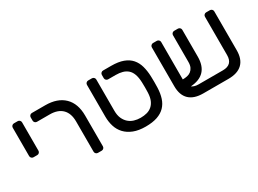

<svg xmlns="http://www.w3.org/2000/svg" viewBox="-34 -1096 2178 1622"><g transform="rotate(-30 1055.5 -285.5)"><path d="M162 -267Q162 -256 154 -248Q146 -240 135 -240H98Q87 -240 79 -248Q71 -256 71 -267V-544Q71 -555 79 -563Q87 -571 98 -571H135Q146 -571 154 -563Q162 -555 162 -544Z M246 -544Q246 -555 254 -563Q262 -571 273 -571H403Q522 -571 587 -507.5Q652 -444 652 -327V-27Q652 -16 644 -8Q636 0 625 0H588Q577 0 569 -8Q561 -16 561 -27V-322Q561 -401 519 -443Q477 -485 398 -485H273Q262 -485 254 -493Q246 -501 246 -512V-544Z M1299 -337Q1299 -329 1299.5 -313.5Q1300 -298 1300 -280.5Q1300 -263 1299.5 -247Q1299 -231 1299 -224Q1297 -170 1283 -126.5Q1269 -83 1239.5 -52.5Q1210 -22 1163.5 -6Q1117 10 1050 10Q982 10 933.5 -9Q885 -28 854 -61Q823 -94 809 -138.5Q795 -183 795 -234V-544Q795 -555 803 -563Q811 -571 822 -571H859Q870 -571 878 -563Q886 -555 886 -544V-239Q886 -195 899.5 -164.5Q913 -134 935.5 -114Q958 -94 987.5 -85Q1017 -76 1050 -76Q1083 -76 1111 -83.5Q1139 -91 1160 -109Q1181 -127 1193.5 -156Q1206 -185 1208 -229Q1208 -236 1208.5 -250.5Q1209 -265 1209 -280.5Q1209 -296 1208.5 -310Q1208 -324 1208 -332Q1206 -379 1194.5 -410.5Q1183 -442 1162 -460.5Q1141 -479 1112 -487Q1083 -495 1047 -495H973Q962 -495 954 -503Q946 -511 946 -522V-554Q946 -565 954 -573Q962 -581 973 -581H1052Q1122 -581 1169 -563.5Q1216 -546 1244 -513.5Q1272 -481 1284.5 -436Q1297 -391 1299 -337Z M1698 -571Q1709 -571 1717 -563Q1725 -555 1725 -544V-283Q1725 -106 1549 -94Q1573 -76 1614 -76H1851Q1946 -76 1946 -170V-544Q1946 -555 1954 -563Q1962 -571 1973 -571H2010Q2021 -571 2029 -563Q2037 -555 2037 -544V-165Q2037 -78 1991 -34Q1945 10 1856 10H1610Q1521 10 1474.5 -34Q1428 -78 1428 -165V-544Q1428 -555 1436 -563Q1444 -571 1455 -571H1492Q1503 -571 1511 -563Q1519 -555 1519 -544V-179Q1542 -179 1563 -183.5Q1584 -188 1599.5 -200Q1615 -212 1624.5 -232Q1634 -252 1634 -283V-544Q1634 -555 1642 -563Q1650 -571 1661 -571Z"/></g></svg>

Font: Rubik
Style: Regular
Weight: 400
Designer: Hubert & Fischer
Foundry: Hubert & Fischer
Version: Version 1.002; ttfautohint (v1.6)